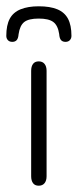

<svg xmlns="http://www.w3.org/2000/svg" viewBox="-20 -582 247 610"><path d="M79 -22Q79 -8 85 0Q91 8 103 8Q115 8 121.5 0Q128 -8 128 -22V-357Q128 -371 121.5 -379Q115 -387 103 -387Q91 -387 85 -379Q79 -371 79 -357ZM39 -473Q43 -501 57 -512Q71 -523 103 -523Q135 -523 149.5 -512Q164 -501 168 -474Q169 -460 174 -454.5Q179 -449 188 -449Q197 -449 202 -454.5Q207 -460 207 -468Q207 -502 196 -522.5Q185 -543 162 -552.5Q139 -562 103 -562Q69 -562 45.5 -552.5Q22 -543 11 -522.5Q0 -502 0 -468Q0 -460 5 -454.5Q10 -449 19 -449Q28 -449 33 -454.5Q38 -460 39 -473Z"/></svg>

Font: Beiruti Light
Style: Regular
Weight: 300
Designer: Arlette Boutros
Foundry: Boutros
Version: Version 1.41